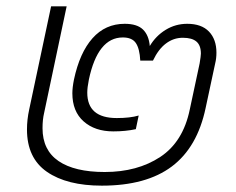

<svg xmlns="http://www.w3.org/2000/svg" viewBox="-20 -570 745 605"><path d="M65 -162Q65 -193 72 -225L141 -550H190L119 -214Q114 -193 114 -166Q114 -97 164.5 -62.5Q215 -28 310 -28Q413 -28 485 -75.5Q557 -123 578 -225L609 -370Q613 -394 613 -401Q613 -427 599 -439Q585 -451 556 -451Q527 -451 503 -433Q479 -415 462 -379H422Q420 -417 408 -434.5Q396 -452 367 -452Q288 -452 260 -319Q255 -294 255 -278Q255 -198 348 -198Q390 -198 417 -206L408 -163Q376 -156 337 -156Q279 -156 243.5 -187.5Q208 -219 208 -276Q208 -294 213 -319Q231 -404 271.5 -449.5Q312 -495 373 -495Q412 -495 430.5 -477Q449 -459 452 -425Q471 -457 502 -476Q533 -495 570 -495Q615 -495 638.5 -470.5Q662 -446 662 -404Q662 -386 658 -370L628 -230Q602 -106 521.5 -45.5Q441 15 301 15Q191 15 128 -28.5Q65 -72 65 -162Z"/></svg>

Font: Prompt ExtraLight
Style: Italic
Weight: 275
Italic angle: -12°
Designer: Katatrad Team
Foundry: CadsonDemak
Version: Version 1.000